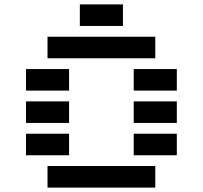

<svg xmlns="http://www.w3.org/2000/svg" viewBox="-20 -850 919 870"><path d="M195.3 0V-97.7H683.6V0ZM341.8 -732.4V-830.1H537.1V-732.4ZM683.6 -683.6V-585.9H195.3V-683.6ZM97.7 -439.5V-537.1H293V-439.5ZM585.9 -439.5V-537.1H781.2V-439.5ZM97.7 -293V-390.6H293V-293ZM585.9 -293V-390.6H781.2V-293ZM97.7 -146.5V-244.1H293V-146.5ZM585.9 -146.5V-244.1H781.2V-146.5Z"/></svg>

Font: Trigram
Style: Regular
Weight: 400
Designer: GGBotNet
Foundry: GGBotNet
Version: 1.05